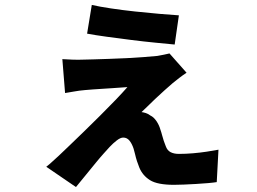

<svg xmlns="http://www.w3.org/2000/svg" viewBox="-20 -679 1040 776"><path d="M351 -659Q382 -652 428.5 -645Q475 -638 526.5 -632.5Q578 -627 624.5 -623Q671 -619 703 -617L686 -499Q655 -502 608.5 -506.5Q562 -511 510.5 -517.5Q459 -524 411.5 -530.5Q364 -537 332 -543ZM734 -385Q720 -376 704.5 -364Q689 -352 678 -343Q664 -331 645 -314Q626 -297 607 -279Q588 -261 573.5 -246.5Q559 -232 552 -226Q560 -225 569.5 -222Q579 -219 588 -212Q601 -206 612 -190Q623 -174 628 -156Q632 -145 635 -133Q638 -121 642 -109.5Q646 -98 650 -88Q656 -71 669.5 -64Q683 -57 703 -57Q731 -57 760 -59.5Q789 -62 815.5 -66Q842 -70 863 -74L856 57Q844 59 821.5 61Q799 63 773 64.5Q747 66 723 67Q699 68 683 68Q616 68 586 49Q556 30 543 -2Q538 -14 533.5 -28Q529 -42 526 -55.5Q523 -69 520 -78Q513 -99 503 -111Q493 -123 478 -123Q467 -123 452 -111.5Q437 -100 423 -85Q414 -75 399.5 -59Q385 -43 367.5 -21.5Q350 0 329.5 25Q309 50 287 77L167 -5Q180 -15 190 -24.5Q200 -34 218 -50Q235 -66 261.5 -91.5Q288 -117 319.5 -147.5Q351 -178 384 -211Q417 -244 446 -274Q475 -304 495 -327Q484 -326 467 -325Q450 -324 431 -322.5Q412 -321 392.5 -320Q373 -319 355 -317.5Q337 -316 324 -315Q300 -313 278.5 -309Q257 -305 243 -303L232 -440Q248 -439 272 -438Q296 -437 317 -438Q330 -438 357 -439Q384 -440 419.5 -441Q455 -442 492.5 -444Q530 -446 562.5 -448.5Q595 -451 616 -453Q627 -455 642.5 -458Q658 -461 665 -463Z"/></svg>

Font: Noto Sans JP Thin ExtraBold
Style: Regular
Weight: 800
Version: Version 2.004-H2;hotconv 1.0.118;makeotfexe 2.5.65603